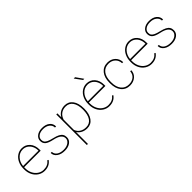

<svg xmlns="http://www.w3.org/2000/svg" viewBox="156 -1898 3249 3249"><g transform="rotate(-45 1781.0 -273.5)"><path d="M273.9 9.8Q210 9.8 156.5 -24.7Q103 -59.1 72.8 -119.1Q42.5 -179.2 42.5 -252.4V-274.4Q42.5 -347.7 71.8 -408.7Q101.1 -469.7 152.3 -503.9Q203.6 -538.1 264.2 -538.1Q352.5 -538.1 408.7 -475.1Q464.8 -412.1 464.8 -309.6V-281.7H68.8V-252.9Q68.8 -188.5 95.9 -133.5Q123 -78.6 170.7 -47.4Q218.3 -16.1 273.9 -16.1Q327.1 -16.1 364.5 -33.9Q401.9 -51.8 430.7 -88.9L449.2 -75.7Q390.1 9.8 273.9 9.8ZM264.2 -511.7Q187 -511.7 133.3 -454.3Q79.6 -397 70.3 -308.1H438.5V-314.5Q438.5 -368.2 415.8 -414.3Q393.1 -460.4 353.3 -486.1Q313.5 -511.7 264.2 -511.7Z M913.6 -129.4Q913.6 -225.6 749.5 -260.3Q650.9 -281.2 612.3 -314.2Q573.7 -347.2 573.7 -404.8Q573.7 -462.9 622.8 -500.5Q671.9 -538.1 750.5 -538.1Q835.9 -538.1 887.7 -497.3Q939.5 -456.5 939.5 -387.2H912.6Q912.6 -440.4 867.7 -476.1Q822.8 -511.7 750.5 -511.7Q681.2 -511.7 640.6 -481.4Q600.1 -451.2 600.1 -405.8Q600.1 -370.1 615.2 -349.9Q630.4 -329.6 664.6 -313.2Q698.7 -296.9 764.2 -281.7Q829.6 -266.6 867.7 -246.1Q905.8 -225.6 922.9 -197.5Q939.9 -169.4 939.9 -128.9Q939.9 -66.4 888.7 -28.3Q837.4 9.8 754.4 9.8Q665.5 9.8 611.1 -30.5Q556.6 -70.8 556.6 -134.3H583Q586.9 -78.6 632.1 -47.6Q677.2 -16.6 754.4 -16.6Q825.2 -16.6 869.4 -49.6Q913.6 -82.5 913.6 -129.4Z M1489.3 -259.3Q1489.3 -135.7 1436 -63Q1382.8 9.8 1291 9.8Q1231 9.8 1184.1 -14.6Q1137.2 -39.1 1110.8 -82V203.1H1084.5V-528.3H1110.8V-434.1Q1138.2 -484.4 1184.6 -511.2Q1231 -538.1 1290 -538.1Q1382.8 -538.1 1436 -467Q1489.3 -396 1489.3 -267.6ZM1462.4 -269.5Q1462.4 -383.3 1417.2 -447.5Q1372.1 -511.7 1290.5 -511.7Q1224.1 -511.7 1177.7 -477.3Q1131.3 -442.9 1110.8 -378.4V-131.3Q1131.3 -76.7 1178 -46.6Q1224.6 -16.6 1291.5 -16.6Q1372.6 -16.6 1417.5 -81.1Q1462.4 -145.5 1462.4 -269.5Z M1822.8 9.8Q1758.8 9.8 1705.3 -24.7Q1651.9 -59.1 1621.6 -119.1Q1591.3 -179.2 1591.3 -252.4V-274.4Q1591.3 -347.7 1620.6 -408.7Q1649.9 -469.7 1701.2 -503.9Q1752.4 -538.1 1813 -538.1Q1901.4 -538.1 1957.5 -475.1Q2013.7 -412.1 2013.7 -309.6V-281.7H1617.7V-252.9Q1617.7 -188.5 1644.8 -133.5Q1671.9 -78.6 1719.5 -47.4Q1767.1 -16.1 1822.8 -16.1Q1876 -16.1 1913.3 -33.9Q1950.7 -51.8 1979.5 -88.9L1998 -75.7Q1939 9.8 1822.8 9.8ZM1813 -511.7Q1735.8 -511.7 1682.1 -454.3Q1628.4 -397 1619.1 -308.1H1987.3V-314.5Q1987.3 -368.2 1964.6 -414.3Q1941.9 -460.4 1902.1 -486.1Q1862.3 -511.7 1813 -511.7ZM1846.7 -619.6H1817.9L1722.7 -749.5H1754.9Z M2315.9 -16.6Q2387.7 -16.6 2434.3 -54.7Q2481 -92.8 2485.4 -160.2H2511.7Q2507.8 -83.5 2452.6 -36.9Q2397.5 9.8 2315.9 9.8Q2216.8 9.8 2158.4 -62Q2100.1 -133.8 2100.1 -256.8V-274.4Q2100.1 -394.5 2158.4 -466.3Q2216.8 -538.1 2314.9 -538.1Q2398.9 -538.1 2453.6 -487.8Q2508.3 -437.5 2511.7 -354H2485.4Q2481.9 -425.3 2435.3 -468.5Q2388.7 -511.7 2314.9 -511.7Q2226.6 -511.7 2176.5 -448Q2126.5 -384.3 2126.5 -271V-253.9Q2126.5 -143.1 2177 -79.8Q2227.5 -16.6 2315.9 -16.6Z M2834 9.8Q2770 9.8 2716.6 -24.7Q2663.1 -59.1 2632.8 -119.1Q2602.5 -179.2 2602.5 -252.4V-274.4Q2602.5 -347.7 2631.8 -408.7Q2661.1 -469.7 2712.4 -503.9Q2763.7 -538.1 2824.2 -538.1Q2912.6 -538.1 2968.8 -475.1Q3024.9 -412.1 3024.9 -309.6V-281.7H2628.9V-252.9Q2628.9 -188.5 2656 -133.5Q2683.1 -78.6 2730.7 -47.4Q2778.3 -16.1 2834 -16.1Q2887.2 -16.1 2924.6 -33.9Q2961.9 -51.8 2990.7 -88.9L3009.3 -75.7Q2950.2 9.8 2834 9.8ZM2824.2 -511.7Q2747.1 -511.7 2693.4 -454.3Q2639.6 -397 2630.4 -308.1H2998.5V-314.5Q2998.5 -368.2 2975.8 -414.3Q2953.1 -460.4 2913.3 -486.1Q2873.5 -511.7 2824.2 -511.7Z M3473.6 -129.4Q3473.6 -225.6 3309.6 -260.3Q3210.9 -281.2 3172.4 -314.2Q3133.8 -347.2 3133.8 -404.8Q3133.8 -462.9 3182.9 -500.5Q3231.9 -538.1 3310.5 -538.1Q3396 -538.1 3447.8 -497.3Q3499.5 -456.5 3499.5 -387.2H3472.7Q3472.7 -440.4 3427.7 -476.1Q3382.8 -511.7 3310.5 -511.7Q3241.2 -511.7 3200.7 -481.4Q3160.2 -451.2 3160.2 -405.8Q3160.2 -370.1 3175.3 -349.9Q3190.4 -329.6 3224.6 -313.2Q3258.8 -296.9 3324.2 -281.7Q3389.6 -266.6 3427.7 -246.1Q3465.8 -225.6 3482.9 -197.5Q3500 -169.4 3500 -128.9Q3500 -66.4 3448.7 -28.3Q3397.5 9.8 3314.5 9.8Q3225.6 9.8 3171.1 -30.5Q3116.7 -70.8 3116.7 -134.3H3143.1Q3147 -78.6 3192.1 -47.6Q3237.3 -16.6 3314.5 -16.6Q3385.3 -16.6 3429.4 -49.6Q3473.6 -82.5 3473.6 -129.4Z"/></g></svg>

Font: Roboto Thin
Style: Regular
Weight: 250
Designer: Google
Version: Version 2.134; 2016